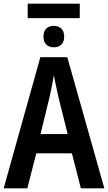

<svg xmlns="http://www.w3.org/2000/svg" viewBox="-20 -1027 589 1047"><path d="M415 -1007V-928H131V-1007ZM274 -886Q299 -886 314.5 -871Q330 -856 330 -827Q330 -799 314.5 -784Q299 -769 274 -769Q248 -769 232.5 -784Q217 -799 217 -827Q217 -857 232.5 -871.5Q248 -886 274 -886ZM421 0 372 -191H178L129 0H0L200 -715H347L549 0ZM299 -496Q293 -524 285.5 -558Q278 -592 274 -617Q270 -591 263 -557.5Q256 -524 250 -497L201 -296H349Z"/></svg>

Font: Noto Sans Condensed SemiBold
Style: Regular
Weight: 600
Width: 3
Designer: Monotype Design Team
Foundry: Monotype Imaging Inc.
Version: Version 2.013; ttfautohint (v1.8.4.7-5d5b)